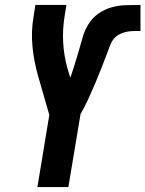

<svg xmlns="http://www.w3.org/2000/svg" viewBox="-20 -755 587 775"><path d="M131 0 179 -291 133 -451Q117 -507 111 -568Q105 -629 116 -691L123 -735H248L241 -691Q232 -637 235 -583.5Q238 -530 252 -480L264 -441Q273 -468 281.5 -495Q290 -522 298 -549.5Q306 -577 313.5 -604Q321 -631 336.5 -656.5Q352 -682 376.5 -699.5Q401 -717 429 -725Q457 -733 484.5 -734Q512 -735 539 -735Q540 -735 541 -735Q542 -735 543 -735H545Q546 -735 546.5 -735Q547 -735 547 -735V-630Q547 -630 546 -630Q545 -630 545 -630H543Q543 -630 542.5 -630Q542 -630 541 -630Q528 -630 514.5 -629.5Q501 -629 487.5 -626Q474 -623 461 -616Q448 -609 439 -598Q430 -587 425 -573.5Q420 -560 415 -547Q403 -515 390.5 -483Q378 -451 364.5 -419Q351 -387 336.5 -355.5Q322 -324 305 -294L256 0Z"/></svg>

Font: Iosevka Curly XBdObl
Style: Regular
Weight: 800
Italic angle: -9°
Monospace: yes
Designer: Belleve Invis
Foundry: Belleve Invis
Version: Version 11.1.0; ttfautohint (v1.8.3)